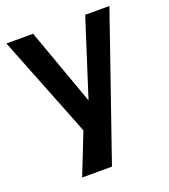

<svg xmlns="http://www.w3.org/2000/svg" viewBox="-135 -621 819 932"><g transform="rotate(-20 274.5 -155.5)"><path d="M538 -524 283 213H129L213 0L6 -524H144L286 -128L413 -524Z"/></g></svg>

Font: Rising Sun
Style: Bold
Weight: 700
Designer: Matt McInerney, Pablo Impallari, Rodrigo Fuenzalida (Raleway font), Stephen Hutchings (Greek), Cristiano Sobral (main ch
Foundry: The Rising Sun Project Authors
Version: Version 4.327; ttfautohint (v1.8.4.7-5d5b-dirty)